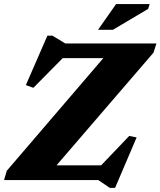

<svg xmlns="http://www.w3.org/2000/svg" viewBox="-29 -891 794 950"><path d="M745 -676 730.5 -630.5 221 -38.5 118.5 -73H471.5L610.5 -218.5L647 -211L540.5 38.5H514L457.5 0H-9L4.5 -46L511.5 -637.5L635.5 -603.5H281.5L136 -456.5L99 -470L205.5 -714.5H230.5L294 -676ZM456 -743.5 545.5 -871H711.5L704 -847L529.5 -743.5Z"/></svg>

Font: Newsreader 16pt 16pt ExtraBold
Style: Italic
Weight: 800
Italic angle: -17°
Version: Version 1.003